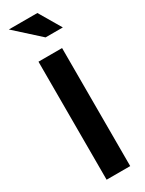

<svg xmlns="http://www.w3.org/2000/svg" viewBox="-230 -912 715 944"><g transform="rotate(-30 127.0 -440.0)"><path d="M66 -670V0H200V-670ZM19 -880 156 -756H254L181 -880Z"/></g></svg>

Font: LT Wave Alt Bold
Style: Regular
Weight: 700
Designer: Daniel Lyons
Version: Version 2.5 (Glyphs App)